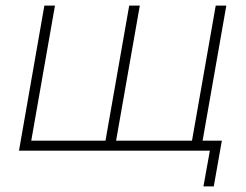

<svg xmlns="http://www.w3.org/2000/svg" viewBox="-20 -540 882 688"><path d="M709 128H746L775 -36H706L791 -520H753L668 -36H396L481 -520H443L358 -36H92L177 -520H139L48 0H732Z"/></svg>

Font: Fixel Display 20240404 ExLight
Style: Italic
Weight: 200
Italic angle: -10°
Designer: AlfaBravo + MacPaw
Foundry: Kyrylo Tkachov, Marchela Mozhyna, Serhii Makarenko, Maria Weinstein, Zakhar Kryvoshyya
Version: Version 1.211;Glyphs 3.2 (3225)